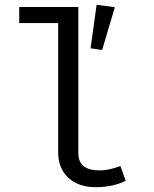

<svg xmlns="http://www.w3.org/2000/svg" viewBox="-20 -768 640 799"><path d="M382 -748 357 -567 405 -560 458 -738ZM306 -739H60V-672H222V-134C222 -43 285 11 378 11C432 11 475 -1 503 -16L481 -77C452 -66 424 -59 393 -59C342 -59 306 -78 306 -130Z"/></svg>

Font: FiraMono Nerd Font
Style: Regular
Weight: 400
Designer: Carrois Corporate & Edenspiekermann AG
Foundry: Carrois Corporate GbR & Edenspiekermann AG
Version: Version 003.206;Nerd Fonts 3.3.0